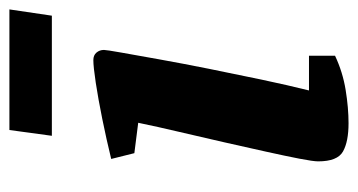

<svg xmlns="http://www.w3.org/2000/svg" viewBox="-192 -540 743 398"><g transform="rotate(-90 179.0 -341.5)"><path d="M122 10Q84 10 63.5 -1.5Q43 -13 43 -53Q43 -63 48.5 -91.5Q54 -120 63 -160.5Q72 -201 82.5 -247.5Q93 -294 104 -340.5Q115 -387 123 -426L60 -434L48 -482Q89 -492 131 -500.5Q173 -509 206 -514Q239 -519 253 -519Q263 -519 268.5 -512.5Q274 -506 274 -497Q274 -492 268.5 -461Q263 -430 254.5 -382.5Q246 -335 235 -280Q224 -225 212.5 -170.5Q201 -116 190 -72H262V-18Q228 -2 191 4Q154 10 122 10ZM96 -605 108 -693H358L345 -605Z"/></g></svg>

Font: Manuale ExtraBold
Style: Italic
Weight: 800
Italic angle: -11°
Designer: Eduardo Tunni / Pablo Cosgaya
Foundry: Eduardo Tunni / Pablo Cosgaya
Version: Version 1.002